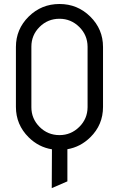

<svg xmlns="http://www.w3.org/2000/svg" viewBox="-20 -758 602 971"><path d="M138.7 -522V-215.8Q138.7 -157.7 180.2 -116.2Q221.7 -74.7 280.8 -74.7Q338.9 -74.7 380.9 -116.2Q422.4 -157.2 422.9 -215.8V-522Q422.4 -580.6 380.9 -621.6Q338.9 -663.1 280.8 -663.1Q221.7 -663.1 180.2 -621.8Q138.7 -580.6 138.7 -522ZM501 -520.5V-217.3Q501 -126.5 436.5 -63.5Q386.7 -14.6 320.8 -3.4V159.2L241.7 193.4L242.7 -2.9Q175.3 -13.7 125 -63.5Q60.5 -127.4 60.5 -217.3V-520.5Q60.5 -610.4 125 -674.1Q189.5 -737.8 280.8 -737.8Q372.1 -737.8 436.5 -674.1Q501 -610.4 501 -520.5Z"/></svg>

Font: NovaMono
Style: Regular
Weight: 400
Monospace: yes
Version: Version 1.2